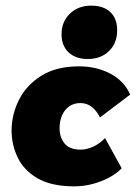

<svg xmlns="http://www.w3.org/2000/svg" viewBox="-20 -649 481 680"><path d="M243 11Q163 11 114 -17Q65 -45 43 -90.5Q21 -136 21 -186Q21 -243 47 -295Q73 -347 126 -380.5Q179 -414 260 -414Q322 -414 371 -388Q420 -362 441 -314L334 -233Q323 -256 305.5 -270Q288 -284 264 -284Q242 -284 225.5 -272.5Q209 -261 200 -241Q191 -221 191 -195Q191 -162 209 -140.5Q227 -119 266 -119Q287 -119 310 -129.5Q333 -140 352 -160L411 -53Q384 -25 337.5 -7Q291 11 243 11ZM291 -440Q248 -440 223 -463.5Q198 -487 198 -528Q198 -572 227.5 -600.5Q257 -629 303 -629Q347 -629 371 -606Q395 -583 395 -542Q395 -496 366 -468Q337 -440 291 -440Z"/></svg>

Font: Rokkitt SemiBold Black
Style: Italic
Weight: 900
Italic angle: -9°
Version: Version 3.103